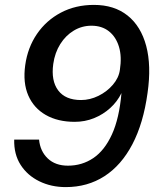

<svg xmlns="http://www.w3.org/2000/svg" viewBox="-20 -753 654 784"><path d="M248.5 11Q189 11 140.5 -12.8Q92 -36.5 64.2 -79.8Q36.5 -123 38 -183H139.5Q144 -135.5 175 -106Q206 -76.5 257.5 -76.5Q315 -76.5 361 -107.5Q407 -138.5 437 -204Q467 -269.5 476 -373Q459 -338 430 -311.8Q401 -285.5 364 -270.5Q327 -255.5 285 -255.5Q216 -255.5 167 -283.5Q118 -311.5 95.5 -363.2Q73 -415 83 -487Q93 -559 131 -614.5Q169 -670 228.8 -701.5Q288.5 -733 363.5 -733Q446.5 -733 501 -689.5Q555.5 -646 577 -565.5Q598.5 -485 582.5 -373.5Q565.5 -249.5 520.5 -163.8Q475.5 -78 406.5 -33.5Q337.5 11 248.5 11ZM311 -344.5Q347 -344.5 381.8 -361.5Q416.5 -378.5 440.8 -406.8Q465 -435 469.5 -467.5Q478 -521.5 465.8 -562Q453.5 -602.5 424.8 -625.2Q396 -648 353.5 -648Q314.5 -648 281.5 -628.2Q248.5 -608.5 226.2 -573.2Q204 -538 197.5 -492Q188 -423.5 217.5 -384Q247 -344.5 311 -344.5Z"/></svg>

Font: Public Sans Thin Medium
Style: Italic
Weight: 500
Italic angle: -8°
Version: Version 2.001